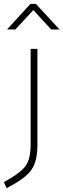

<svg xmlns="http://www.w3.org/2000/svg" viewBox="-79 -752 327 990"><path d="M79 -6V-500H114V-5Q114 80 82.5 124.5Q51 169 -45 218L-59 187Q27 140 53 103.5Q79 67 79 -6ZM-43 -600 78 -732H106L228 -600H185L93 -700L0 -600Z"/></svg>

Font: Titillium Web ExtraLight
Style: Regular
Weight: 275
Version: Version 1.002;PS 57.000;hotconv 1.0.70;makeotf.lib2.5.55311